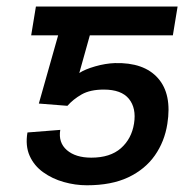

<svg xmlns="http://www.w3.org/2000/svg" viewBox="-20 -548 584 577"><path d="M182.6 -230 96.7 -236.8 179.2 -528.3H513.7L499.5 -441.9H250L218.3 -328.6Q235.4 -339.8 266.1 -348.6Q296.9 -357.4 325.2 -358.4Q412.6 -360.8 454.8 -313Q497.1 -265.1 482.9 -175.8Q474.6 -122.6 445.3 -80.8Q416 -39.1 365.5 -15.1Q314.9 8.8 241.2 8.8Q206.1 8.8 171.6 -1Q137.2 -10.7 109.9 -30.3Q82.5 -49.8 69.1 -79.8Q55.7 -109.9 62.5 -149.9L161.1 -157.7Q154.8 -119.6 180.9 -96.9Q207 -74.2 254.4 -74.2Q311 -74.2 343.3 -102.5Q375.5 -130.9 382.8 -176.8Q390.1 -223.1 367.4 -251Q344.7 -278.8 292 -278.8Q251 -278.8 225.3 -264.2Q199.7 -249.5 182.6 -230ZM235.8 -528.3 221.7 -441.9H73.7L87.9 -528.3Z"/></svg>

Font: Inter
Style: Italic
Weight: 400
Italic angle: -9.3988°
Designer: Rasmus Andersson
Foundry: rsms
Version: Version 4.001;git-66647c0bb